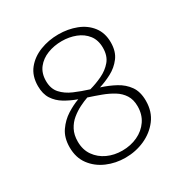

<svg xmlns="http://www.w3.org/2000/svg" viewBox="-164 -832 930 969"><g transform="rotate(-30 300.5 -347.5)"><path d="M292 7Q235 7 185 -14.5Q135 -36 104 -77.5Q73 -119 73 -179Q73 -235 99 -272.5Q125 -310 161.5 -333Q198 -356 232 -368Q193 -382 160.5 -401.5Q128 -421 108.5 -451Q89 -481 89 -527Q89 -586 120 -624.5Q151 -663 201 -682.5Q251 -702 308 -702Q364 -702 412 -683.5Q460 -665 489 -627.5Q518 -590 518 -535Q518 -482 492.5 -448.5Q467 -415 430 -395.5Q393 -376 357 -365Q401 -351 439 -330.5Q477 -310 500.5 -277Q524 -244 524 -191Q524 -128 490.5 -84Q457 -40 404.5 -16.5Q352 7 292 7ZM137 -529Q137 -484 161.5 -456.5Q186 -429 225.5 -412Q265 -395 310 -381Q347 -391 384 -408.5Q421 -426 445.5 -455Q470 -484 470 -531Q470 -576 447 -605.5Q424 -635 386.5 -649.5Q349 -664 306 -664Q261 -664 222.5 -649Q184 -634 160.5 -604Q137 -574 137 -529ZM123 -184Q123 -136 147 -102Q171 -68 210 -50Q249 -32 296 -32Q345 -32 385.5 -51Q426 -70 450 -105Q474 -140 474 -188Q474 -227 457 -253.5Q440 -280 411.5 -297.5Q383 -315 348 -328Q313 -341 276 -353Q253 -345 227 -332Q201 -319 177 -299.5Q153 -280 138 -251.5Q123 -223 123 -184Z"/></g></svg>

Font: Bitter Light
Style: Regular
Weight: 300
Designer: Sol Matas, and Bitter project Authors
Foundry: Sol Matas
Version: Version 2.001